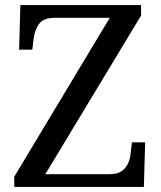

<svg xmlns="http://www.w3.org/2000/svg" viewBox="-20 -734 632 754"><path d="M36 0V-40L411 -664H194Q150 -664 133 -639.5Q116 -615 112 -582L107 -539H55L60 -714H534V-673L158 -50H410Q440 -50 457 -61.5Q474 -73 482.5 -91.5Q491 -110 493 -132L498 -175H550L545 0Z"/></svg>

Font: Noto Serif Khmer
Style: Regular
Weight: 400
Designer: Danh Hong and the Monotype Design Team
Foundry: Monotype Imaging Inc.
Version: Version 2.003